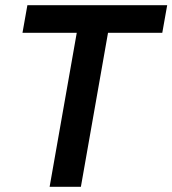

<svg xmlns="http://www.w3.org/2000/svg" viewBox="-20 -723 667 743"><path d="M398 -596H608L627 -703H86L67 -596H277L172 0H293Z"/></svg>

Font: Geom Medium
Style: Italic
Weight: 500
Italic angle: -10°
Version: Version 1.102